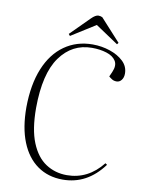

<svg xmlns="http://www.w3.org/2000/svg" viewBox="-99 -971 776 1052"><g transform="rotate(10 289.5 -445.5)"><path d="M490 -614Q507 -653 491.5 -677.5Q476 -702 439.5 -713.5Q403 -725 358 -725Q248 -725 181 -632Q114 -539 113 -348Q113 -229 143 -155.5Q173 -82 225 -48Q277 -14 342 -14Q460 -14 540 -115L550 -108Q460 14 324 14Q243 14 183.5 -28Q124 -70 92 -149.5Q60 -229 60 -342Q61 -469 98 -559Q135 -649 202.5 -696.5Q270 -744 359 -744Q409 -744 455 -728.5Q501 -713 530.5 -685Q560 -657 560 -617Q560 -595 549 -581Q538 -567 522 -567Q507 -567 496.5 -573.5Q486 -580 478 -587ZM496 -777 489 -768 362 -853 227 -768 219 -778 323 -882Q346 -905 362 -905Q374 -905 384 -900Z"/></g></svg>

Font: Literata 72pt ExtraLight
Style: Italic
Weight: 200
Italic angle: -2°
Designer: Latin by Veronika Burian and Jose Scaglione. Greek by Irene Vlachou. Cyrillic by Vera Evstafieva
Foundry: TypeTogether
Version: Version 3.002